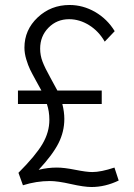

<svg xmlns="http://www.w3.org/2000/svg" viewBox="-20 -735 539 770"><path d="M52 -318V-372H146Q140 -383 124 -412Q108 -441 100.5 -456.5Q93 -472 85.5 -496.5Q78 -521 78 -544Q78 -615 131 -665Q184 -715 259 -715Q313 -715 361.5 -687Q410 -659 440 -610L400 -568Q376 -610 337.5 -634Q299 -658 257 -658Q208 -658 174.5 -624Q141 -590 141 -540Q141 -513 150.5 -488Q160 -463 181.5 -424.5Q203 -386 210 -372H388V-318H230Q238 -286 238 -258Q238 -207 214.5 -160.5Q191 -114 135 -54Q171 -63 208 -63Q237 -63 282 -54Q327 -45 350 -45Q385 -45 439 -63L456 -11Q402 15 347 15Q317 15 264 3Q211 -9 180 -9Q126 -9 72 8L54 -42Q123 -111 150.5 -158Q178 -205 178 -254Q178 -289 168 -318Z"/></svg>

Font: Raleway
Style: Regular
Weight: 400
Designer: Matt McInerney, Pablo Impallari, Rodrigo Fuenzalida
Foundry: Matt McInerney, Pablo Impallari, Rodrigo Fuenzalida
Version: Version 1.000;PS 001.001;hotconv 1.0.56; ttfautohint (v1.5)